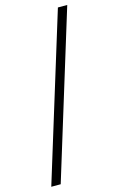

<svg xmlns="http://www.w3.org/2000/svg" viewBox="-142 -841 665 1076"><g transform="rotate(-15 190.0 -303.5)"><path d="M15.1 176.8 311 -784.2H365.2L69.8 176.8Z"/></g></svg>

Font: Source Han Serif TW SemiBold
Style: Regular
Weight: 600
Designer: Ryoko NISHIZUKA Ë•øÂ°öÊ∂ºÂ≠ê (kana & ideographs); Frank Grie√ühammer (Latin, Greek & Cyrillic); Wenlong ZHANG Âº†ÊñáÈæô 
Foundry: Adobe
Version: Version 2.003;hotconv 1.1.1;makeotfexe 2.6.0